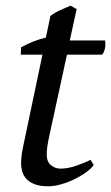

<svg xmlns="http://www.w3.org/2000/svg" viewBox="-20 -642 390 674"><path d="M54 -476Q74 -487 96.5 -496Q119 -505 141 -510L157 -586Q171 -597 189.5 -605.5Q208 -614 228 -622L249 -610L225 -500H349Q351 -488 349 -475Q347 -462 339 -450H215L152 -160Q148 -141 146 -126.5Q144 -112 144 -100Q144 -74 159 -62Q174 -50 192 -50Q217 -50 245.5 -59.5Q274 -69 298 -81L309 -63Q300 -50 282 -37Q264 -24 241.5 -13Q219 -2 194.5 5Q170 12 148 12Q104 12 79 -8Q54 -28 54 -70Q54 -84 56.5 -101Q59 -118 63 -136L129 -450H53Z"/></svg>

Font: PTSerifItalic
Style: Italic
Weight: 400
Italic angle: -12°
Designer: A.Korolkova, O.Umpeleva, V.Yefimov
Foundry: ParaType Ltd
Version: Version 1.000W OFL